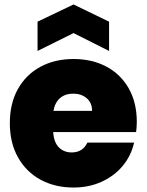

<svg xmlns="http://www.w3.org/2000/svg" viewBox="-20 -832 656 859"><path d="M592 -287Q592 -264 589 -241H218Q221 -195 243.5 -172.5Q266 -150 301 -150Q350 -150 371 -194H580Q567 -136 529.5 -90.5Q492 -45 435 -19Q378 7 309 7Q226 7 161.5 -28Q97 -63 60.5 -128Q24 -193 24 -281Q24 -369 60 -433.5Q96 -498 160.5 -533Q225 -568 309 -568Q392 -568 456 -534Q520 -500 556 -436.5Q592 -373 592 -287ZM392 -336Q392 -372 368 -392.5Q344 -413 308 -413Q272 -413 249 -393.5Q226 -374 219 -336ZM309 -684 148 -604V-735L309 -812L468 -735V-604Z"/></svg>

Font: DVN-Poppins ExtBd
Style: Regular
Weight: 800
Designer: Ninad Kale (Devanagari), Jonny Pinhorn (Latin)
Foundry: Indian Type Foundry
Version: 4.004